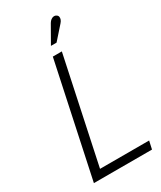

<svg xmlns="http://www.w3.org/2000/svg" viewBox="-220 -959 864 1033"><g transform="rotate(-30 212.0 -442.5)"><path d="M315 -834Q323 -843 326 -851.5Q329 -860 327.5 -868Q326 -876 318 -881Q311 -886 302 -885Q293 -884 285 -878Q277 -872 271 -862L210 -755H245ZM41 0H402L413 -50H108L246 -700H190Z"/></g></svg>

Font: Advent Pro
Style: Italic
Weight: 400
Italic angle: -12°
Designer: VivaRado, Andreas Kalpakidis
Foundry: VivaRado, Andreas Kalpakidis
Version: Version 3.000